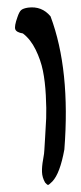

<svg xmlns="http://www.w3.org/2000/svg" viewBox="-20 -753 222 528"><path d="M104 -251Q96 -265 95.5 -280Q95 -295 98.5 -314Q102 -333 102 -341Q102 -345 104 -374Q106 -403 107 -428Q108 -453 106 -491Q104 -529 98 -558.5Q92 -588 78 -616.5Q64 -645 43 -661Q25 -664 22 -672.5Q19 -681 28 -706Q33 -721 38.5 -725.5Q44 -730 57 -732Q95 -737 119 -708Q174 -561 157 -342Q145 -276 124 -254Q115 -245 112.5 -244.5Q110 -244 104 -251Z"/></svg>

Font: Amit
Style: Regular
Weight: 400
Version: Version 1.1